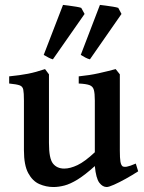

<svg xmlns="http://www.w3.org/2000/svg" viewBox="-20 -752 592 787"><path d="M199.2 14.6Q168.9 14.6 141.1 2.4Q113.3 -9.8 95.7 -42.5Q78.1 -75.2 78.1 -136.2V-339.8Q78.1 -371.1 75.4 -384.5Q72.8 -397.9 60.3 -402.3Q47.9 -406.7 17.6 -409.7V-439Q62 -443.4 94.5 -449.7Q127 -456.1 164.6 -468.8L180.7 -447.3V-165.5Q180.7 -102.5 197 -81.8Q213.4 -61 243.2 -61Q267.6 -61 297.6 -75.2Q327.6 -89.4 368.7 -127.9V-339.8Q368.7 -369.1 364.7 -383.5Q360.8 -397.9 346.9 -403.1Q333 -408.2 302.7 -409.7V-439Q347.2 -443.4 384.3 -451.7Q421.4 -460 454.1 -468.8L471.2 -447.3V-133.8Q471.2 -104 473.6 -89.6Q476.1 -75.2 482.4 -70.3Q488.3 -66.9 500 -68.8Q511.7 -70.8 536.6 -81.5L546.4 -49.8Q522.5 -34.2 495.6 -19.3Q468.8 -4.4 447.3 5.1Q425.8 14.6 417.5 14.6Q400.4 14.6 387 -3.2Q373.5 -21 368.7 -71.3Q328.1 -34.7 297.9 -16.1Q267.6 2.4 243.9 8.5Q220.2 14.6 199.2 14.6ZM196.8 -508.8Q189 -510.7 179 -515.9Q168.9 -521 159.2 -526.9L238.3 -731.9Q246.6 -731 261.7 -729Q276.9 -727.1 291.7 -724.6Q306.6 -722.2 313 -719.7L326.7 -694.8ZM348.6 -508.8Q340.3 -510.7 330.3 -515.9Q320.3 -521 311 -526.9L389.6 -731.9Q397.9 -731 413.1 -729Q428.2 -727.1 443.1 -724.6Q458 -722.2 464.8 -719.7L478 -694.8Z"/></svg>

Font: David Libre Medium
Style: Regular
Weight: 500
Designer: Ismar David, J. Victor Gaultney, Annie Olsen and Meir Sadan
Foundry: Monotype Imaging Inc. & SIL International
Version: Version 1.100; ttfautohint (v1.8.4.7-5d5b)